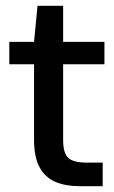

<svg xmlns="http://www.w3.org/2000/svg" viewBox="-20 -640 393 660"><path d="M253 0Q205 0 170 -15Q135 -30 116 -65Q97 -100 97 -160V-419H12V-496H97L109 -620H197V-496H339V-419H197V-159Q197 -113 215 -97Q233 -81 277 -81H333V0Z"/></svg>

Font: DM Sans 36pt Medium
Style: Regular
Weight: 500
Designer: Colophon Foundry, Jonny Pinhorn
Foundry: Colophon Foundry
Version: Version 4.004;gftools[0.9.30]